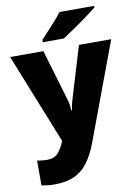

<svg xmlns="http://www.w3.org/2000/svg" viewBox="-107 -835 823 1143"><g transform="rotate(-10 304.5 -263.0)"><path d="M-1 -553H200L294 -236Q297 -226 299.5 -209Q302 -192 303 -176H307Q309 -196 312.5 -210.5Q316 -225 319 -235L415 -553H610L391 35Q366 102 332.5 148Q299 194 250 217Q201 240 128 240Q102 240 83 237.5Q64 235 50 232V82Q61 84 76.5 86Q92 88 109 88Q156 88 178.5 60.5Q201 33 215 -3L217 -8ZM544 -756Q526 -742 499 -721.5Q472 -701 441 -679.5Q410 -658 381.5 -638.5Q353 -619 333 -606H206V-620Q223 -639 247 -664.5Q271 -690 295 -717Q319 -744 335 -766H544Z"/></g></svg>

Font: Noto Sans Lao Black
Style: Regular
Weight: 900
Designer: Monotype Design Team
Foundry: Monotype Imaging Inc.
Version: Version 2.003; ttfautohint (v1.8.4.7-5d5b)